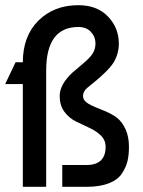

<svg xmlns="http://www.w3.org/2000/svg" viewBox="-21 -720 553 740"><path d="M-1 -396 39 -480H67Q67 -581 127 -640.5Q187 -700 281 -700Q353 -700 395 -656.5Q437 -613 437 -552Q437 -513 417 -479.5Q397 -446 316 -382Q299 -368 299 -350Q299 -336 312 -325.5Q325 -315 367.5 -298.5Q410 -282 430 -266Q450 -250 463 -221.5Q476 -193 476 -154Q476 -123 470.5 -99.5Q465 -76 449 -51.5Q433 -27 398.5 -13.5Q364 0 312 0H219V-84H312Q386 -84 386 -154Q386 -180 368 -197.5Q350 -215 324 -227Q298 -239 271.5 -252Q245 -265 227 -289.5Q209 -314 209 -350Q209 -394 258 -440Q267 -448 297.5 -473.5Q328 -499 337.5 -516Q347 -533 347 -552Q347 -578 329.5 -597Q312 -616 281 -616Q157 -616 157 -448V0H67V-396Z"/></svg>

Font: Baumans
Style: Regular
Weight: 400
Designer: Henadij Zarechnjuk
Foundry: Cyreal (www.cyreal.org)
Version: Version 001.002